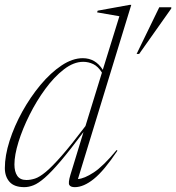

<svg xmlns="http://www.w3.org/2000/svg" viewBox="-22 -762 726 792"><path d="M462.5 -140.5Q407 -57.5 365 -23.8Q323 10 286.5 10Q269.5 10 264 1.2Q258.5 -7.5 268.5 -41L322.5 -217.5Q266.5 -142.5 228 -97.2Q189.5 -52 162.8 -28.8Q136 -5.5 116.2 2.2Q96.5 10 78.5 10Q36.5 10 17.2 -12Q-2 -34 -2 -68.5Q-2 -120 17.5 -181Q37 -242 70.2 -302Q103.5 -362 145.2 -412Q187 -462 232 -492Q277 -522 319.5 -522Q372 -522 402 -474L470.5 -695L378.5 -711L381 -718L513 -742H519.5L299.5 -23.5Q325.5 -25 364.8 -50.8Q404 -76.5 459 -143ZM37.5 -83.5Q37.5 -54 49.2 -36.8Q61 -19.5 87 -19.5Q104 -19.5 122.5 -25.5Q141 -31.5 166.8 -52.8Q192.5 -74 232 -119Q271.5 -164 330.5 -242L398.5 -462.5Q382.5 -488 362.8 -497.5Q343 -507 321 -507Q282 -507 241.8 -476Q201.5 -445 165 -395.2Q128.5 -345.5 99.8 -288Q71 -230.5 54.2 -176.2Q37.5 -122 37.5 -83.5ZM541.5 -539.5 635 -732H684.5V-727L552 -539.5Z"/></svg>

Font: Newsreader Display ExtraLight
Style: Italic
Weight: 275
Italic angle: -17°
Designer: Hugues Gentile
Foundry: Production Type
Version: Version 1.001